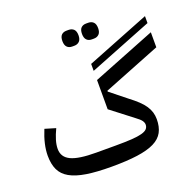

<svg xmlns="http://www.w3.org/2000/svg" viewBox="-162 -1120 1305 1297"><g transform="rotate(-20 491.0 -472.0)"><path d="M424 12Q317 12 244 0.5Q171 -11 126 -36.5Q81 -62 61.5 -103.5Q42 -145 42 -205Q42 -285 83 -384L160 -361Q141 -321 131 -287.5Q121 -254 121 -225Q121 -166 176.5 -139.5Q232 -113 358 -113H498Q567 -113 612.5 -116Q658 -119 685.5 -126.5Q713 -134 724.5 -146.5Q736 -159 736 -177Q736 -191 726 -205.5Q716 -220 687 -241L530 -362V-572L982 -751V-643L571 -480V-474L686 -382Q723 -354 748.5 -330Q774 -306 789.5 -282.5Q805 -259 812 -235.5Q819 -212 819 -186Q819 -131 798.5 -93Q778 -55 731.5 -32Q685 -9 609.5 1.5Q534 12 424 12ZM591 -842Q568 -842 554.5 -856Q541 -870 541 -899Q541 -929 554.5 -942.5Q568 -956 591 -956H606Q629 -956 643 -942.5Q657 -929 657 -899Q657 -870 643 -856Q629 -842 606 -842ZM450 -842Q427 -842 413.5 -856Q400 -870 400 -899Q400 -929 413.5 -942.5Q427 -956 450 -956H465Q488 -956 502 -942.5Q516 -929 516 -899Q516 -870 502 -856Q488 -842 465 -842ZM530 -688 982 -867V-817L530 -638Z"/></g></svg>

Font: IBM Plex Sans Arabic Medm
Style: Regular
Weight: 500
Designer: Mike Abbink, Paul van der Laan, Pieter van Rosmalen, Wael Morcos, Khajak Apelian
Foundry: Bold Monday
Version: Version 1.005